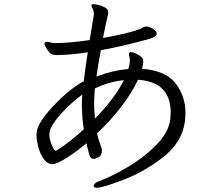

<svg xmlns="http://www.w3.org/2000/svg" viewBox="-20 -805 1040 910"><path d="M722 -650 723 -645Q723 -631 689 -621Q572 -588 458 -567Q448 -517 437 -442Q511 -471 588 -478Q594 -499 595 -511L596 -520Q596 -524 594 -534Q593 -537 592 -540.5Q591 -544 591 -549Q591 -554 595 -557Q596 -558 600 -558Q612 -558 633 -546.5Q654 -535 657 -526Q659 -522 659 -513Q659 -503 653 -479Q767 -470 813 -409Q859 -348 859 -270Q859 -250 856 -227Q842 -129 752.5 -59.5Q663 10 564 47.5Q465 85 440 85Q424 85 424 76Q424 70 430.5 64Q437 58 449 54Q513 30 588.5 -15Q664 -60 722 -119.5Q780 -179 787 -240Q789 -260 789 -271Q789 -417 634 -427Q606 -366 555 -299.5Q504 -233 440 -173Q445 -149 452.5 -128.5Q460 -108 462 -101Q463 -99 463 -93Q463 -69 448 -60.5Q433 -52 424 -52Q411 -52 404 -69Q403 -74 398.5 -90Q394 -106 390 -126Q342 -86 295.5 -56.5Q249 -27 229 -27Q204 -27 186.5 -52.5Q169 -78 161 -110Q153 -142 153 -162Q153 -185 160 -202Q173 -234 210.5 -278Q248 -322 294 -361.5Q340 -401 377 -420Q383 -472 396 -557Q315 -545 255 -544H245Q224 -544 213 -557.5Q202 -571 194 -587Q191 -592 191 -597Q191 -607 203 -607Q211 -607 222 -603Q227 -601 241 -601H253Q304 -601 405 -615L425 -736V-741Q425 -744 423 -754Q422 -759 417.5 -767Q413 -775 413 -778V-780Q414 -785 425 -785Q431 -785 447 -781.5Q463 -778 478 -769.5Q493 -761 493 -747Q493 -741 492 -737Q487 -718 468 -625Q591 -647 646 -668Q649 -670 655.5 -674Q662 -678 668 -679H674Q689 -679 704.5 -668.5Q720 -658 722 -650ZM368 -312Q368 -329 370 -357Q322 -322 275 -272Q228 -222 216 -185Q214 -175 214 -169Q214 -135 236 -96Q241 -91 243 -91Q249 -91 255 -96Q310 -131 377 -192Q368 -255 368 -312ZM430 -386Q426 -350 426 -317Q426 -287 430 -243Q525 -340 567 -425Q497 -418 430 -386Z"/></svg>

Font: Iansui
Style: Regular
Weight: 400
Designer: But Ko / Fontworks Inc.
Foundry: zi-hi.com / Fontworks Inc.
Version: Version 1.002